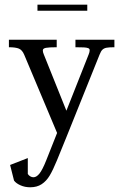

<svg xmlns="http://www.w3.org/2000/svg" viewBox="-20 -583 528 821"><path d="M18.1 -381V-413H222.5V-381Q189.4 -381 176.2 -378.4Q163.1 -375.8 163.1 -367.6Q163.1 -363.8 164.1 -359.5Q165.1 -355.2 167.1 -350.8L263.9 -109.6L359.2 -350.4Q361.5 -356 362.4 -360.1Q363.4 -364.2 363.4 -368.9Q363.4 -374.5 357.2 -377.1Q351 -379.6 338.9 -380.3Q326.9 -381 302.6 -381V-413H469.2V-381Q446.5 -381 435.6 -378.9Q424.8 -376.9 418.1 -370.6Q411.5 -364.4 405.6 -349L264.2 2.8H231.4L83.5 -349Q75.1 -369.1 60.9 -375.1Q46.6 -381 18.1 -381ZM40 189.2 23.2 122.4 98.9 92.9V161Q103.1 167.4 109.7 171.2Q116.2 175 123 175Q136.1 175 148.9 159Q161.6 143 177.5 103.1L229.8 -28.8L264.2 2.8L223.5 102.8Q206.6 144 192.4 167.8Q178.1 191.5 158.1 204.6Q138.1 217.8 109.2 217.8Q86.1 217.8 67.4 209.3Q48.6 200.9 40 189.2ZM140.2 -563H353.2V-537H140.2Z"/></svg>

Font: Didactic
Style: Regular
Weight: 400
Designer: Tyler Finck
Foundry: Etcetera Type Co
Version: Version 3.007;FEAKit 1.0